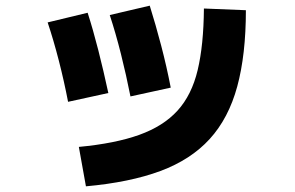

<svg xmlns="http://www.w3.org/2000/svg" viewBox="-20 -621 1040 677"><path d="M258 -103Q386 -115 471 -145.5Q556 -176 606 -231Q656 -286 677 -374Q698 -462 699 -591L847 -585Q847 -428 816.5 -316Q786 -204 719.5 -131Q653 -58 545.5 -18Q438 22 283 36ZM220 -262Q206 -335 187.5 -407Q169 -479 148 -542L289 -576Q308 -517 326.5 -444.5Q345 -372 362 -293ZM440 -281Q425 -357 406.5 -430.5Q388 -504 367 -568L508 -601Q529 -534 548.5 -459.5Q568 -385 582 -312Z"/></svg>

Font: M PLUS 2 ExtraBold
Style: Regular
Weight: 800
Version: Version 1.001